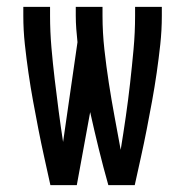

<svg xmlns="http://www.w3.org/2000/svg" viewBox="-20 -540 540 560"><path d="M127 0Q118 -41 109 -81.5Q100 -122 92 -163Q84 -204 76.5 -245Q69 -286 63 -327.5Q57 -369 52.5 -410.5Q48 -452 48 -494V-520H126V-494Q126 -448 130 -401.5Q134 -355 139.5 -309Q145 -263 151 -217Q157 -171 164 -126L206 -417Q204 -436 202.5 -455.5Q201 -475 201 -494V-520H279V-494Q279 -445 284.5 -395.5Q290 -346 297.5 -297.5Q305 -249 314 -200.5Q323 -152 332 -103Q340 -152 347 -200.5Q354 -249 359.5 -298Q365 -347 369.5 -396Q374 -445 374 -494V-520H452V-494Q452 -452 447.5 -410.5Q443 -369 437 -327.5Q431 -286 423.5 -245Q416 -204 408 -163Q400 -122 391 -81.5Q382 -41 373 0H296Q281 -53 268 -106Q255 -159 243 -213L204 0Z"/></svg>

Font: Iosevka SS18
Style: Regular
Weight: 400
Monospace: yes
Designer: Belleve Invis
Foundry: Belleve Invis
Version: Version 25.1.1; ttfautohint (v1.8.4)